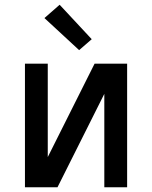

<svg xmlns="http://www.w3.org/2000/svg" viewBox="-20 -788 640 808"><path d="M85 0V-520H181V-127L378 -520H515V0H419V-393L222 0ZM313 -577 167 -712 231 -768 366 -623Z"/></svg>

Font: Iosevka Fixed Curly Md Ex
Style: Regular
Weight: 500
Width: 7
Monospace: yes
Designer: Belleve Invis
Foundry: Belleve Invis
Version: Version 30.1.2